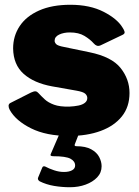

<svg xmlns="http://www.w3.org/2000/svg" viewBox="-20 -560 581 805"><path d="M373 -378Q358 -395 334 -409.5Q310 -424 273 -424Q247 -424 228 -415Q209 -406 209 -389Q209 -382 215.5 -375Q222 -368 249 -363L355 -341Q448 -322 485.5 -275Q523 -228 523 -170Q523 -112 491 -72Q459 -32 402 -11Q345 10 270 10Q174 10 110 -22Q46 -54 21 -99Q16 -108 16 -116Q16 -124 23 -128L110 -172Q123 -178 129.5 -177Q136 -176 141 -170Q153 -157 167.5 -143.5Q182 -130 206.5 -121Q231 -112 271 -113Q292 -114 309 -117.5Q326 -121 336 -129Q346 -137 346 -149Q346 -159 337.5 -167Q329 -175 300 -180L198 -198Q122 -212 79 -250.5Q36 -289 35 -357Q35 -409 62.5 -450.5Q90 -492 144 -516Q198 -540 275 -540Q357 -540 414.5 -510.5Q472 -481 494 -444Q499 -437 502 -428Q505 -419 494 -414L402 -370Q393 -366 386 -368.5Q379 -371 373 -378ZM406 137Q406 164 387.5 183.5Q369 203 339 214Q309 225 273 225Q240 225 207 219.5Q174 214 146 200Q136 193 140 184L157 143Q160 135 169 138Q186 147 207 154Q228 161 248 161Q269 161 282 154Q295 147 295 134Q295 116 275.5 105.5Q256 95 204 95Q197 95 193.5 93Q190 91 194 83L232 -5H313L294 44Q290 53 300 53Q339 53 362.5 66Q386 79 396 98.5Q406 118 406 137Z"/></svg>

Font: Libre Franklin Thin Black
Style: Regular
Weight: 900
Version: Version 3.000